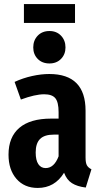

<svg xmlns="http://www.w3.org/2000/svg" viewBox="-20 -911 495 947"><path d="M431 -76 403 14Q361 9 335 -7.5Q309 -24 296 -59Q250 16 166 16Q100 16 61 -29Q22 -74 22 -148Q22 -235 75.5 -280.5Q129 -326 232 -326H269V-358Q269 -407 253 -426.5Q237 -446 198 -446Q153 -446 83 -420L52 -507Q93 -526 138 -536Q183 -546 223 -546Q402 -546 402 -365V-134Q402 -108 408.5 -96Q415 -84 431 -76ZM269 -140V-247H245Q199 -247 177.5 -225.5Q156 -204 156 -159Q156 -121 169 -101.5Q182 -82 205 -82Q247 -82 269 -140ZM303 -677Q303 -643 281 -620.5Q259 -598 224 -598Q188 -598 166 -620.5Q144 -643 144 -677Q144 -712 166 -735Q188 -758 224 -758Q259 -758 281 -735Q303 -712 303 -677ZM350 -798H98V-891H350Z"/></svg>

Font: Fira Sans Extra Condensed SemiBold
Style: Regular
Weight: 600
Width: 1
Designer: Carrois Corporate & Edenspiekermann AG
Foundry: Carrois Corporate GbR & Edenspiekermann AG
Version: Version 4.203